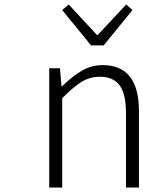

<svg xmlns="http://www.w3.org/2000/svg" viewBox="-20 -838 641 858"><path d="M200 0V-533H248L255 -452H257Q304 -498 346.5 -522.5Q389 -547 439 -547Q601 -547 601 -341V0H543V-333Q543 -417 515 -456Q487 -495 426 -495Q382 -495 345 -472.5Q308 -450 258 -399V0ZM387 -635 258 -793 287 -818 413 -682H417L544 -818L572 -793L443 -635Z"/></svg>

Font: NotoSansHansLight
Style: Regular
Weight: 300
Designer: Ryoko NISHIZUKA  (kana & ideographs); Paul D. Hunt (Latin, Greek & Cyrillic); Wenlong ZHANG  (bopomofo); Sandoll Communi
Foundry: Adobe Systems Incorporated
Version: Version 1.00;December 8, 2021;FontCreator 13.0.0.2675 64-bit